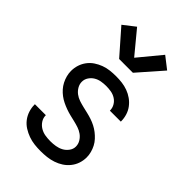

<svg xmlns="http://www.w3.org/2000/svg" viewBox="-233 -869 967 967"><g transform="rotate(45 250.0 -385.5)"><path d="M249 8Q227 8 205 5.5Q183 3 162 -4.5Q141 -12 122 -24Q103 -36 89.5 -53.5Q76 -71 69 -92.5Q62 -114 62 -136V-139H140V-138Q140 -119 150.5 -103Q161 -87 177 -77.5Q193 -68 211.5 -65Q230 -62 249 -62Q267 -62 285.5 -65Q304 -68 320 -76.5Q336 -85 347.5 -100.5Q359 -116 359 -134Q359 -152 349.5 -167.5Q340 -183 326 -193Q312 -203 295.5 -208.5Q279 -214 262 -218Q245 -222 228.5 -226Q212 -230 195.5 -236Q179 -242 163.5 -249.5Q148 -257 134 -267.5Q120 -278 108.5 -291Q97 -304 89 -319.5Q81 -335 76.5 -352Q72 -369 72 -386Q72 -408 78.5 -428.5Q85 -449 98 -466.5Q111 -484 129 -496Q147 -508 167 -515.5Q187 -523 208.5 -525.5Q230 -528 251 -528Q273 -528 294 -525.5Q315 -523 335.5 -515.5Q356 -508 373.5 -495.5Q391 -483 404 -466Q417 -449 423.5 -428Q430 -407 430 -386V-383H352V-384Q352 -402 343 -417.5Q334 -433 319 -442.5Q304 -452 286.5 -455Q269 -458 251 -458Q234 -458 216.5 -455Q199 -452 184 -443Q169 -434 159 -419Q149 -404 149 -386Q149 -369 158 -353.5Q167 -338 181 -327.5Q195 -317 211.5 -311.5Q228 -306 245 -302Q262 -298 279 -294Q296 -290 312.5 -284.5Q329 -279 344.5 -271Q360 -263 373.5 -252.5Q387 -242 399 -229Q411 -216 419 -200.5Q427 -185 431.5 -168Q436 -151 436 -134Q436 -112 429 -91Q422 -70 408 -52.5Q394 -35 375.5 -23Q357 -11 336 -4Q315 3 293 5.5Q271 8 249 8ZM201 -600 87 -730 150 -779 250 -658 350 -779 413 -730 299 -600Z"/></g></svg>

Font: Iosevka www.saffi
Style: Regular
Weight: 400
Monospace: yes
Designer: Belleve Invis
Foundry: Belleve Invis
Version: Version 22.0.2; ttfautohint (v1.8.3)